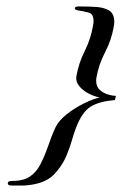

<svg xmlns="http://www.w3.org/2000/svg" viewBox="-20 -519 411 593"><path d="M15 54Q4 54 4 47Q4 40 16 40Q52 40 72 26.5Q92 13 104.5 -11Q117 -35 128 -66Q133 -81 139 -96.5Q145 -112 152 -127Q162 -147 186 -166Q210 -185 238 -199Q266 -213 288 -218Q271 -221 253 -230.5Q235 -240 224 -254Q213 -268 216 -284Q223 -324 241.5 -361Q260 -398 267 -438Q268 -443 268.5 -446.5Q269 -450 269 -453Q269 -476 254.5 -480Q240 -484 220 -487Q211 -489 211 -493Q211 -498 220 -499H231Q254 -499 277.5 -497.5Q301 -496 317 -486.5Q333 -477 333 -451Q333 -447 332.5 -443.5Q332 -440 331 -435Q324 -395 304.5 -357.5Q285 -320 278 -280Q277 -276 277 -270Q277 -252 287.5 -242Q298 -232 312.5 -227.5Q327 -223 338 -223L335 -210Q287 -206 260.5 -190Q234 -174 215 -125Q208 -106 202 -85.5Q196 -65 188 -45Q174 -8 145.5 21Q117 50 55 54Z"/></svg>

Font: Caramel
Style: Regular
Weight: 400
Designer: Robert E. Leuschke
Foundry: Robert E. Leuschke
Version: Version 1.010